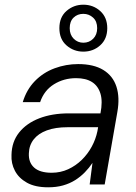

<svg xmlns="http://www.w3.org/2000/svg" viewBox="-20 -786 581 818"><path d="M185 12Q130 12 95 -7.5Q60 -27 43.5 -58.5Q27 -90 29 -126Q30 -182 61.5 -221.5Q93 -261 147.5 -282Q202 -303 273 -303H408Q418 -354 408 -387Q398 -420 372 -436.5Q346 -453 304 -453Q252 -453 210 -427Q168 -401 151 -351H77Q93 -404 128.5 -440.5Q164 -477 212.5 -495Q261 -513 313 -513Q379 -513 420 -488Q461 -463 476 -417Q491 -371 480 -309L426 0H362L374 -92Q360 -71 341.5 -52Q323 -33 300 -18.5Q277 -4 248.5 4Q220 12 185 12ZM200 -50Q238 -50 270.5 -65Q303 -80 328.5 -105Q354 -130 371 -161.5Q388 -193 395 -227L398 -244H268Q216 -244 179.5 -230.5Q143 -217 123.5 -192Q104 -167 103 -133Q101 -94 125.5 -72Q150 -50 200 -50ZM335 -566Q294 -566 263.5 -592.5Q233 -619 233 -666Q233 -713 263.5 -739.5Q294 -766 335 -766Q377 -766 407 -739Q437 -712 437 -666Q437 -620 407 -593Q377 -566 335 -566ZM335 -604Q360 -604 377 -621Q394 -638 394 -666Q394 -695 376.5 -711Q359 -727 335 -727Q310 -727 293.5 -711Q277 -695 277 -666Q277 -638 294 -621Q311 -604 335 -604Z"/></svg>

Font: DM Sans 17pt Light
Style: Italic
Weight: 300
Italic angle: -10°
Version: Version 4.004;gftools[0.9.30]